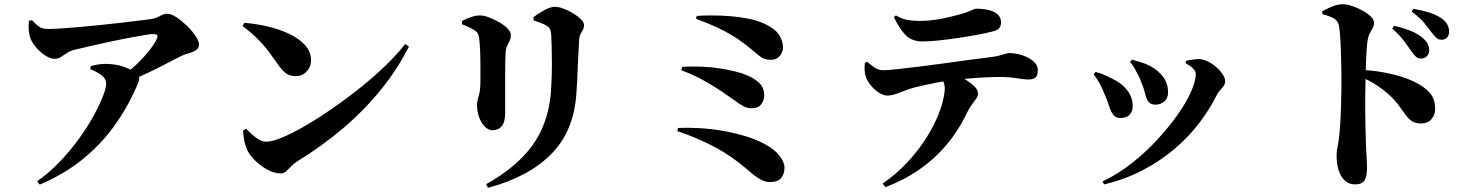

<svg xmlns="http://www.w3.org/2000/svg" viewBox="-20 -817 7000 908"><path d="M569 -465Q604 -491 633.5 -520Q663 -549 685.5 -577.5Q708 -606 720 -630Q728 -646 723.5 -651Q719 -656 704 -656Q693 -656 659.5 -650.5Q626 -645 581.5 -636.5Q537 -628 489 -617.5Q441 -607 398 -597Q355 -587 326 -580Q307 -574 293 -564Q279 -554 266.5 -546.5Q254 -539 238 -539Q218 -539 194 -554.5Q170 -570 150.5 -593Q131 -616 123 -638Q118 -653 116 -674.5Q114 -696 117 -718L131 -722Q153 -698 168 -689Q183 -680 207 -680Q232 -680 271.5 -682.5Q311 -685 359 -689.5Q407 -694 457.5 -699Q508 -704 554 -709.5Q600 -715 636 -719.5Q672 -724 690 -726Q720 -731 737 -741.5Q754 -752 773 -752Q789 -752 813.5 -736Q838 -720 862.5 -696.5Q887 -673 904 -648.5Q921 -624 921 -606Q921 -588 905 -578.5Q889 -569 869.5 -564Q850 -559 837 -552Q810 -539 770.5 -518Q731 -497 683.5 -474.5Q636 -452 585 -430ZM156 40Q213 0 263 -52.5Q313 -105 353.5 -161Q394 -217 422.5 -269Q451 -321 466.5 -361Q482 -401 482 -421Q482 -445 460.5 -461Q439 -477 407 -490L409 -504Q425 -509 443 -512Q461 -515 480 -515Q533 -514 570.5 -499.5Q608 -485 621 -475Q632 -466 636.5 -455Q641 -444 635 -429Q594 -328 531 -236.5Q468 -145 379 -70.5Q290 4 168 56Z M1307 3Q1276 3 1244 -15Q1212 -33 1187.5 -57Q1163 -81 1152 -102Q1142 -121 1136 -148.5Q1130 -176 1130 -200L1144 -208Q1154 -198 1169.5 -183.5Q1185 -169 1203 -158Q1221 -147 1239 -147Q1268 -147 1317.5 -168Q1367 -189 1428.5 -225Q1490 -261 1557 -307.5Q1624 -354 1688.5 -406Q1753 -458 1807 -510.5Q1861 -563 1896 -609L1914 -597Q1858 -487 1779.5 -390.5Q1701 -294 1602 -210Q1503 -126 1386 -54Q1369 -43 1356.5 -30Q1344 -17 1333.5 -7Q1323 3 1307 3ZM1378 -457Q1350 -457 1331.5 -471Q1313 -485 1294 -513Q1276 -538 1261 -559Q1246 -580 1229 -600Q1212 -620 1188 -643Q1164 -666 1127 -694L1136 -709Q1189 -705 1245 -692Q1301 -679 1347.5 -657Q1394 -635 1422.5 -603.5Q1451 -572 1451 -531Q1451 -501 1430.5 -479Q1410 -457 1378 -457Z M2279 54Q2420 -24 2496 -127Q2572 -230 2585 -376Q2587 -403 2588.5 -441Q2590 -479 2590 -519Q2590 -559 2589 -594Q2588 -629 2587 -649Q2586 -668 2582 -677.5Q2578 -687 2564 -696Q2552 -703 2536.5 -709Q2521 -715 2504 -720L2503 -736Q2525 -753 2554.5 -769Q2584 -785 2604 -785Q2621 -785 2644 -776.5Q2667 -768 2689.5 -754.5Q2712 -741 2727 -726Q2742 -711 2742 -699Q2742 -686 2736.5 -676Q2731 -666 2725.5 -656Q2720 -646 2719 -630Q2718 -609 2716 -575.5Q2714 -542 2712.5 -505Q2711 -468 2709.5 -434.5Q2708 -401 2706 -378Q2695 -197 2586.5 -88Q2478 21 2288 71ZM2309 -201Q2291 -201 2274 -217Q2257 -233 2246.5 -260.5Q2236 -288 2236 -320Q2236 -339 2244 -363.5Q2252 -388 2252 -436Q2252 -462 2252 -501Q2252 -540 2250.5 -578Q2249 -616 2246 -636Q2244 -651 2239.5 -659Q2235 -667 2224 -674Q2213 -681 2197.5 -688.5Q2182 -696 2165 -702V-718Q2184 -728 2206.5 -736Q2229 -744 2250 -744Q2268 -744 2292 -735Q2316 -726 2340.5 -712Q2365 -698 2380.5 -682Q2396 -666 2396 -651Q2396 -637 2390.5 -625Q2385 -613 2378.5 -600Q2372 -587 2371 -565Q2370 -552 2369.5 -526.5Q2369 -501 2369 -468Q2369 -435 2369 -400.5Q2369 -366 2369 -335.5Q2369 -305 2369 -282Q2369 -240 2353 -220.5Q2337 -201 2309 -201Z M3620 44Q3594 44 3565.5 25Q3537 6 3506 -22Q3473 -50 3437 -75Q3401 -100 3360.5 -121.5Q3320 -143 3275.5 -162Q3231 -181 3183 -197L3187 -212Q3232 -214 3287.5 -211Q3343 -208 3399.5 -198Q3456 -188 3508.5 -172Q3561 -156 3601 -133Q3642 -111 3666 -81Q3690 -51 3690 -24Q3690 4 3675 24Q3660 44 3620 44ZM3535 -305Q3513 -305 3494 -315.5Q3475 -326 3443 -350Q3423 -364 3391.5 -385.5Q3360 -407 3313.5 -433.5Q3267 -460 3202 -485L3206 -501Q3308 -506 3387.5 -493Q3467 -480 3505 -464Q3541 -451 3567.5 -427.5Q3594 -404 3594 -366Q3594 -343 3580 -324Q3566 -305 3535 -305ZM3627 -534Q3608 -534 3594.5 -539Q3581 -544 3567.5 -555.5Q3554 -567 3533 -584Q3490 -620 3451.5 -644Q3413 -668 3371 -687.5Q3329 -707 3272 -728L3275 -742Q3306 -744 3347.5 -744Q3389 -744 3433.5 -740.5Q3478 -737 3520 -728.5Q3562 -720 3595 -705Q3644 -682 3663.5 -653.5Q3683 -625 3683 -591Q3683 -581 3677.5 -568Q3672 -555 3660 -545Q3648 -535 3627 -534Z M4154 51Q4218 7 4266 -44Q4314 -95 4349 -147Q4384 -199 4406 -247.5Q4428 -296 4438 -335.5Q4448 -375 4448 -400Q4448 -415 4441.5 -431Q4435 -447 4419 -462L4492 -473Q4525 -454 4550 -438Q4575 -422 4590 -406.5Q4605 -391 4605 -375Q4605 -362 4597 -351Q4589 -340 4577.5 -324.5Q4566 -309 4552 -282Q4532 -239 4500.5 -191Q4469 -143 4423 -95.5Q4377 -48 4314 -6Q4251 36 4168 68ZM4176 -365Q4158 -365 4137 -378.5Q4116 -392 4099 -412.5Q4082 -433 4076 -450Q4070 -465 4069 -483.5Q4068 -502 4070 -520L4081 -525Q4102 -507 4118.5 -496Q4135 -485 4158 -485Q4179 -485 4223.5 -490Q4268 -495 4326 -502Q4384 -509 4445.5 -517.5Q4507 -526 4561 -533.5Q4615 -541 4652 -545Q4685 -549 4705 -554Q4725 -559 4735.5 -562.5Q4746 -566 4750 -566Q4785 -566 4816.5 -555Q4848 -544 4868 -526.5Q4888 -509 4888 -486Q4888 -459 4876.5 -450Q4865 -441 4843 -441Q4825 -441 4788 -447Q4751 -453 4706 -453Q4665 -453 4610.5 -449.5Q4556 -446 4496 -439Q4460 -436 4418 -428Q4376 -420 4338.5 -411.5Q4301 -403 4280 -396Q4254 -387 4226.5 -376Q4199 -365 4176 -365ZM4343 -621Q4293 -621 4264 -650Q4235 -679 4207 -736L4217 -744Q4248 -726 4276 -722Q4304 -718 4329 -718Q4367 -718 4404 -723.5Q4441 -729 4472.5 -737Q4504 -745 4523 -750Q4547 -757 4561 -763Q4575 -769 4583.5 -772.5Q4592 -776 4597 -776Q4652 -776 4683 -759.5Q4714 -743 4714 -711Q4714 -695 4705.5 -684Q4697 -673 4673 -668Q4643 -660 4599.5 -652Q4556 -644 4508.5 -637Q4461 -630 4417.5 -625.5Q4374 -621 4343 -621Z M5194 41Q5266 7 5331.5 -44.5Q5397 -96 5452 -155.5Q5507 -215 5548.5 -273.5Q5590 -332 5612.5 -383Q5635 -434 5635 -467Q5635 -481 5621.5 -494Q5608 -507 5587 -518L5588 -529Q5599 -532 5616 -534.5Q5633 -537 5646 -538Q5667 -538 5689.5 -527.5Q5712 -517 5731 -500.5Q5750 -484 5762 -466Q5774 -448 5774 -432Q5774 -416 5758.5 -400Q5743 -384 5734 -367Q5701 -300 5650.5 -234Q5600 -168 5532.5 -111Q5465 -54 5382 -11Q5299 32 5202 55ZM5279 -259Q5256 -259 5244.5 -274.5Q5233 -290 5225.5 -314.5Q5218 -339 5206 -366Q5193 -400 5179.5 -424Q5166 -448 5152 -465L5161 -477Q5184 -471 5205.5 -461.5Q5227 -452 5240 -445Q5286 -423 5311.5 -389Q5337 -355 5337 -314Q5337 -291 5322.5 -275Q5308 -259 5279 -259ZM5446 -322Q5421 -322 5411 -336Q5401 -350 5395.5 -374Q5390 -398 5377 -429Q5372 -444 5362.5 -462.5Q5353 -481 5343 -498.5Q5333 -516 5324 -523L5333 -535Q5357 -528 5377.5 -522Q5398 -516 5419 -505Q5458 -484 5481 -453Q5504 -422 5504 -380Q5504 -352 5486 -337Q5468 -322 5446 -322Z M6699 -540Q6686 -540 6676 -549Q6666 -558 6654 -576Q6640 -596 6620 -623Q6600 -650 6564 -682L6573 -695Q6616 -685 6651.5 -671Q6687 -657 6711 -635Q6727 -621 6733 -607.5Q6739 -594 6739 -579Q6739 -563 6728 -551.5Q6717 -540 6699 -540ZM6389 55Q6360 55 6340.5 37.5Q6321 20 6311 -10.5Q6301 -41 6301 -83Q6301 -104 6306 -125.5Q6311 -147 6314 -181Q6317 -209 6319 -245Q6321 -281 6322 -317.5Q6323 -354 6323.5 -386Q6324 -418 6324 -439Q6324 -471 6323 -508.5Q6322 -546 6321 -582.5Q6320 -619 6317.5 -649.5Q6315 -680 6312 -696Q6306 -722 6284 -732.5Q6262 -743 6234 -750L6233 -764Q6255 -776 6281 -786.5Q6307 -797 6330 -797Q6350 -797 6375 -788.5Q6400 -780 6423.5 -767Q6447 -754 6462.5 -739Q6478 -724 6478 -710Q6478 -695 6471.5 -683.5Q6465 -672 6458.5 -660.5Q6452 -649 6448 -629Q6445 -608 6443 -581Q6441 -554 6440 -521.5Q6439 -489 6438 -453Q6437 -407 6436.5 -362.5Q6436 -318 6436.5 -276Q6437 -234 6438 -197Q6439 -160 6440 -128Q6442 -89 6443.5 -63Q6445 -37 6445 -27Q6445 17 6433 36Q6421 55 6389 55ZM6701 -233Q6674 -233 6658 -243.5Q6642 -254 6628 -273Q6614 -292 6595.5 -317.5Q6577 -343 6547 -371Q6522 -393 6491.5 -413.5Q6461 -434 6413 -455V-487Q6497 -483 6570.5 -464.5Q6644 -446 6690 -419Q6725 -399 6746 -372.5Q6767 -346 6767 -301Q6767 -274 6749.5 -253.5Q6732 -233 6701 -233ZM6798 -629Q6782 -629 6771.5 -639Q6761 -649 6747 -668Q6734 -685 6715.5 -708Q6697 -731 6656 -763L6664 -775Q6708 -768 6742.5 -756.5Q6777 -745 6799 -729Q6818 -715 6825.5 -699.5Q6833 -684 6833 -667Q6833 -650 6823.5 -639.5Q6814 -629 6798 -629Z"/></svg>

Font: Noto Serif TC ExtraBold
Style: Regular
Weight: 800
Designer: Ryoko NISHIZUKA 西塚涼子 (kana & ideographs); Frank Grießhammer (Latin, Greek & Cyrillic); Wenlong ZHANG 张文龙 (bopomofo); San
Foundry: Adobe
Version: Version 2.002-H1;hotconv 1.1.0;makeotfexe 2.6.0